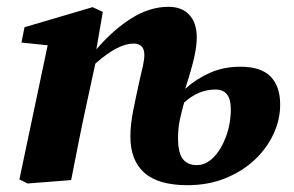

<svg xmlns="http://www.w3.org/2000/svg" viewBox="-20 -529 863 564"><path d="M503 -123Q503 -80 517 -62Q531 -44 558 -44Q585 -44 607.5 -67Q630 -90 644 -128Q658 -166 658 -209Q658 -266 613 -266Q563 -266 521 -228Q513 -200 508 -176Q503 -152 503 -123ZM531 15Q445 15 404 -21.5Q363 -58 363 -128Q363 -163 371.5 -205.5Q380 -248 390 -293Q396 -317 400 -336Q404 -355 404 -368Q404 -401 372 -401Q350 -401 322.5 -387Q295 -373 260 -342L234 -222Q222 -167 211 -111.5Q200 -56 189 0L61 10L37 -2L120 -396L43 -404L52 -449L252 -508L282 -494L263 -384Q313 -442 366.5 -475.5Q420 -509 475 -509Q514 -509 536 -485.5Q558 -462 558 -419Q558 -394 550.5 -360.5Q543 -327 524 -268Q556 -297 596.5 -315Q637 -333 686 -333Q747 -333 775 -304Q803 -275 803 -222Q803 -177 783 -134.5Q763 -92 727 -58.5Q691 -25 641 -5Q591 15 531 15Z"/></svg>

Font: Source Serif 4 SmText
Style: Bold Italic
Weight: 700
Italic angle: -12°
Designer: Frank Grießhammer
Foundry: Adobe
Version: Version 4.005;hotconv 1.1.0;makeotfexe 2.6.0